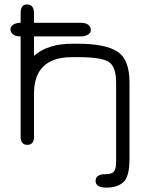

<svg xmlns="http://www.w3.org/2000/svg" viewBox="-20 -648 675 868"><path d="M73.2 -544.9V-587.9Q73.2 -627.9 101.6 -627.9Q133.8 -627.9 133.8 -587.9V-544.9H344.7Q369.1 -544.9 379.9 -535.2Q390.6 -525.4 390.6 -512.7Q390.6 -500 377.9 -491.7Q365.2 -483.4 344.7 -483.4H133.8V-395.5Q195.3 -450.2 305.7 -450.2H334Q455.1 -450.2 510.3 -415Q565.4 -379.9 565.4 -275.4V69.3Q565.4 151.4 537.6 175.8Q509.8 200.2 460.9 200.2Q412.1 200.2 412.1 169.9Q412.1 139.6 456.1 139.6Q484.4 139.6 494.6 127.9Q504.9 116.2 504.9 85.9V-274.4Q504.9 -348.6 470.2 -369.1Q435.5 -389.6 334 -389.6H305.7Q133.8 -389.6 133.8 -224.6V-30.3Q133.8 6.8 103.5 6.8Q73.2 6.8 73.2 -30.3V-483.4Q48.8 -483.4 38.1 -493.2Q27.3 -502.9 27.3 -515.6Q27.3 -528.3 40 -536.6Q52.7 -544.9 73.2 -544.9Z"/></svg>

Font: Jura
Style: Medium
Weight: 500
Version: Version 2.6.1